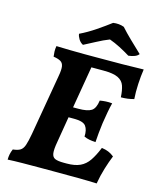

<svg xmlns="http://www.w3.org/2000/svg" viewBox="-129 -978 880 1071"><g transform="rotate(15 311.0 -442.5)"><path d="M19 3Q19 -13 22 -28Q25 -43 32 -59Q60 -62 74.5 -71Q89 -80 97 -103Q105 -126 113 -171L173 -520Q180 -558 177 -577.5Q174 -597 159.5 -605.5Q145 -614 118 -618Q116 -632 115.5 -647Q115 -662 118 -679Q153 -678 195.5 -677Q238 -676 278 -676Q318 -676 344 -676Q435 -676 499 -676.5Q563 -677 622 -679Q616 -640 613.5 -593Q611 -546 614 -506Q580 -496 539 -496Q537 -535 528 -561.5Q519 -588 491.5 -601.5Q464 -615 408 -615H337L296 -373H326Q379 -373 401.5 -387.5Q424 -402 430 -448Q447 -451 464.5 -452Q482 -453 501 -451Q494 -424 489 -396Q484 -368 478 -330Q470 -269 467 -218Q448 -219 431.5 -222Q415 -225 400 -232Q402 -271 386.5 -292Q371 -313 319 -313H286L261 -163Q253 -119 256 -97Q259 -75 275.5 -68Q292 -61 326 -61H343Q390 -61 420 -75Q450 -89 470.5 -119Q491 -149 510 -196Q532 -193 549 -186Q566 -179 582 -166Q568 -132 554.5 -88Q541 -44 533 3Q489 1 425 0.5Q361 0 296 0Q254 0 203 0Q152 0 103 0.5Q54 1 19 3ZM259 -724Q243 -732 233 -748.5Q223 -765 222 -778Q266 -799 311 -829.5Q356 -860 390 -886Q424 -891 453 -880Q479 -851 509.5 -821.5Q540 -792 578 -756Q570 -745 554 -739Q538 -733 519 -731Q490 -749 459 -765Q428 -781 397 -792Q363 -779 325 -758.5Q287 -738 259 -724Z"/></g></svg>

Font: Vollkorn
Style: Bold Italic
Weight: 700
Italic angle: -11°
Designer: Friedrich Althausen
Foundry: Friedrich Althausen
Version: Version 5.000; ttfautohint (v1.8.3)